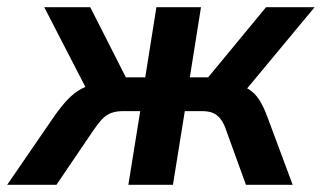

<svg xmlns="http://www.w3.org/2000/svg" viewBox="-59 -514 895 534"><path d="M-39 0 90 -188Q111 -218 129 -237Q147 -256 168.5 -267.5Q190 -279 219 -283L192 -246L64 -494H192L291 -299H345L376 -494H500L469 -299H520L681 -494H816L610 -246L587 -282Q615 -277 632.5 -266Q650 -255 662 -236.5Q674 -218 685 -188L755 0H625L571 -149Q564 -171 554.5 -183Q545 -195 533 -200Q521 -205 501 -205H455L422 0H298L331 -205H284Q265 -205 251 -200Q237 -195 225.5 -183Q214 -171 199 -149L98 0Z"/></svg>

Font: Nunito Sans 10pt SemiCondensed
Style: Bold Italic
Weight: 700
Width: 4
Italic angle: -9°
Designer: Vernon Adams
Foundry: Vernon Adams
Version: Version 3.101;gftools[0.9.27]